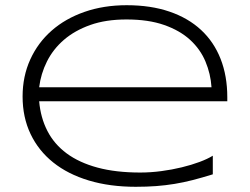

<svg xmlns="http://www.w3.org/2000/svg" viewBox="-20 -698 950 730"><path d="M789.1 -35.2Q748 -22.5 712.9 -13.4Q677.7 -4.4 643.6 1.2Q609.4 6.8 574 9.5Q538.6 12.2 496.1 12.2Q397.5 12.2 317.9 -11.7Q238.3 -35.6 182.4 -80.3Q126.5 -125 96.2 -188.5Q65.9 -252 65.9 -331.1Q65.9 -407.7 95 -471.7Q124 -535.6 176.3 -581.5Q228.5 -627.4 301.3 -652.8Q374 -678.2 461.9 -678.2Q553.2 -678.2 624.5 -653.8Q695.8 -629.4 744.6 -584Q793.5 -538.6 818.8 -473.9Q844.2 -409.2 844.2 -328.1V-313H128.9Q134.3 -250.5 160.2 -200.2Q186 -149.9 233.6 -114.7Q281.2 -79.6 350.8 -60.8Q420.4 -42 513.2 -42Q552.7 -42 593.3 -47.4Q633.8 -52.7 670.9 -61.8Q708 -70.8 738.8 -82.3Q769.5 -93.8 789.1 -106ZM784.2 -366.2Q780.8 -417.5 761.2 -464.1Q741.7 -510.7 702.9 -546.4Q664.1 -582 604.2 -603Q544.4 -624 460.9 -624Q382.3 -624 323.2 -603Q264.2 -582 223.1 -546.6Q182.1 -511.2 158.7 -464.6Q135.3 -418 128.9 -366.2Z"/></svg>

Font: Syncopate
Style: Regular
Weight: 300
Width: 7
Designer: Astigmatic (AOETI)
Foundry: Astigmatic (AOETI)
Version: Version 001.000